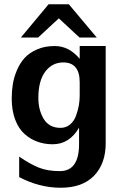

<svg xmlns="http://www.w3.org/2000/svg" viewBox="-20 -698 588 901"><path d="M78 -522 208 -678H303L434 -522H353L256 -612L159 -522ZM35 -236Q35 -270 40 -302Q45 -334 59 -367.5Q73 -401 95 -425.5Q117 -450 153.5 -466Q190 -482 237 -482Q304 -482 354 -422V-482H476V-26Q476 70 421.5 126.5Q367 183 265 183Q165 183 70 133V37Q121 72 162 88.5Q203 105 261 105Q351 105 351 -22V-99Q306 -21 227 -21Q190 -21 157 -32.5Q124 -44 96 -68.5Q68 -93 51.5 -136Q35 -179 35 -236ZM160 -238Q160 -181 185.5 -139.5Q211 -98 264 -98Q290 -98 309 -114Q328 -130 337 -155.5Q346 -181 350 -203.5Q354 -226 354 -249V-312Q354 -405 277 -405Q225 -405 192.5 -362Q160 -319 160 -238Z"/></svg>

Font: Coval
Style: Bold
Weight: 700
Foundry: Context Ltd
Version: Version 001.000